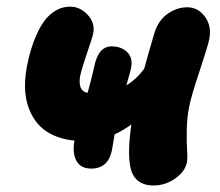

<svg xmlns="http://www.w3.org/2000/svg" viewBox="-20 -549 669 583"><path d="M256.8 -37.1Q225.1 -37.1 212.2 -60.5Q199.2 -84 206.1 -122.1Q117.7 -130.9 80.6 -192.9Q43.5 -254.9 62 -349.1Q67.4 -375.5 74.2 -398.7Q81.1 -421.9 92.3 -446.5Q103.5 -471.2 117.2 -488.8Q130.9 -506.3 150.4 -517.6Q169.9 -528.8 192.9 -528.8Q223.1 -528.8 246.1 -504.2Q269 -479.5 263.2 -448.2Q260.3 -434.1 244.4 -388.2Q228.5 -342.3 223.1 -316.9Q216.3 -272 246.1 -267.1Q263.2 -331.1 266.1 -346.2Q278.3 -408.2 318.8 -408.2Q348.6 -408.2 366.5 -390.4Q384.3 -372.6 377.9 -341.8Q377 -336.4 363.8 -290Q394.5 -308.1 418 -340.8Q430.7 -387.7 450.2 -453.1Q462.4 -488.8 490 -507.8Q517.6 -526.9 548.8 -526.9Q581.5 -526.9 602.5 -498Q623.5 -469.2 615.2 -429.2Q611.3 -409.2 585.7 -332.3Q560.1 -255.4 554.2 -224.1Q547.9 -193.4 547.1 -153.8Q546.4 -114.3 548.1 -93.8Q549.8 -73.2 547.9 -58.1Q543 -28.8 512.5 -7.3Q481.9 14.2 446.8 14.2Q385.3 14.2 375 -45.9Q367.2 -90.3 378.9 -170.9Q353.5 -152.8 328.1 -141.1Q319.8 -93.3 319.8 -92.8Q308.6 -37.1 256.8 -37.1Z"/></svg>

Font: Shantell Sans Normal
Style: Italic
Weight: 800
Italic angle: -11.31°
Designer: Stephen Nixon, Anya Danilova, Shantell Martin
Foundry: Arrow Type
Version: Version 1.006;[559af2be0]